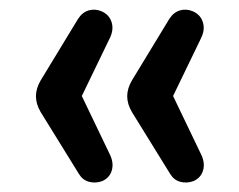

<svg xmlns="http://www.w3.org/2000/svg" viewBox="-20 -469 505 406"><path d="M196 -86Q182 -81 168.5 -84.5Q155 -88 147 -101L66 -232Q56 -249 56 -265.5Q56 -282 66 -299L145 -429Q154 -443 167.5 -447Q181 -451 195 -445Q211 -438 216 -422Q221 -406 212 -388L153 -266L212 -143Q221 -125 216.5 -109Q212 -93 196 -86ZM389 -86Q375 -81 361.5 -84.5Q348 -88 340 -101L259 -232Q249 -249 249 -265.5Q249 -282 259 -299L338 -429Q347 -443 360.5 -447Q374 -451 388 -445Q404 -438 409 -422Q414 -406 405 -388L346 -266L405 -143Q414 -125 409.5 -109Q405 -93 389 -86Z"/></svg>

Font: Nunito SemiBold
Style: Regular
Weight: 600
Designer: Vernon Adams
Foundry: Vernon Adams
Version: Version 3.602